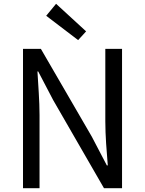

<svg xmlns="http://www.w3.org/2000/svg" viewBox="-20 -990 763 1010"><path d="M101 0H188V-385C188 -462 181 -540 177 -614H181L260 -463L527 0H622V-733H534V-352C534 -276 541 -193 547 -120H542L463 -271L195 -733H101ZM391 -779 433 -825 275 -970 223 -907Z"/></svg>

Font: Noto Sans CJK SC
Style: Regular
Weight: 400
Designer: Ryoko NISHIZUKA 西塚涼子 (kana, bopomofo & ideographs); Paul D. Hunt (Latin, Greek & Cyrillic); Sandoll Communications 산돌커뮤니
Foundry: Adobe
Version: Version 2.004;hotconv 1.0.118;makeotfexe 2.5.65603